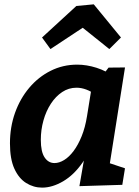

<svg xmlns="http://www.w3.org/2000/svg" viewBox="-20 -841 631 873"><path d="M171.5 12.1Q132.5 12.1 98.9 -8.9Q65.4 -29.9 45.3 -74Q25.3 -118 25.3 -189.1Q25.3 -263.2 48.3 -327.9Q71.4 -392.6 112.9 -441.8Q154.5 -491.1 210.3 -519.1Q266.1 -547.1 330.9 -547.1Q373.8 -547.1 419 -532.8Q464.2 -518.5 509 -486.4L447.1 -499.1L473.7 -533.6L548.4 -534.3L468.4 -28.5L420.5 -118.4L548.3 -75.7L536.1 -0.6L341.1 5.4L371.3 -168.8L412.1 -242.8Q395.4 -159.4 355.8 -102.4Q316.2 -45.5 267.1 -16.7Q218 12.1 171.5 12.1ZM227.8 -99.6Q249.2 -99.6 271.8 -113.5Q294.5 -127.4 314.7 -154.5Q335 -181.5 351.2 -221.4Q367.4 -261.2 375.7 -313.2L398 -451.7L420.7 -406.3Q396 -424.9 373.1 -433.5Q350.2 -442.2 327.8 -442.2Q292.3 -442.2 262.7 -422.5Q233.1 -402.8 211.2 -369.2Q189.3 -335.6 177.5 -293.1Q165.6 -250.6 165.6 -205.1Q165.6 -150.9 182.8 -125.3Q199.9 -99.6 227.8 -99.6ZM209.4 -617.9 171.1 -670.5 327.2 -813.8 406.3 -821.3 530 -670.5 477.1 -617.9 312.2 -749.9 407.1 -748.5Z"/></svg>

Font: Bitter Thin
Style: Italic
Weight: 100
Italic angle: -9°
Designer: Sol Matas, and Bitter project Authors
Foundry: Sol Matas
Version: Version 2.002